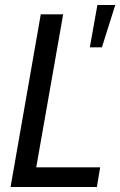

<svg xmlns="http://www.w3.org/2000/svg" viewBox="-20 -743 478 763"><path d="M22 0 142 -686H231L124 -78H378L365 0ZM337 -555 367 -723H438L385 -555Z"/></svg>

Font: Archivo Condensed
Style: Italic
Weight: 400
Width: 3
Italic angle: -10°
Designer: Hector Gatti
Foundry: Omnibus-Type
Version: Version 2.001